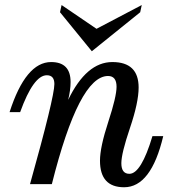

<svg xmlns="http://www.w3.org/2000/svg" viewBox="-20 -749 700 781"><path d="M484.9 12.7Q386.7 12.7 386.7 -95.2Q386.7 -150.4 420.4 -253.2Q454.1 -356 454.1 -396Q454.1 -439.9 419.4 -439.9Q301.3 -439.9 190.9 0H102.1Q201.2 -354 201.2 -407.2Q201.2 -442.9 170.4 -442.9Q116.2 -442.9 62 -293H19Q84.5 -496.6 188 -496.6Q267.1 -496.6 267.1 -415.5Q267.1 -382.8 257.3 -342.8Q331.5 -496.6 437 -496.6Q543.9 -496.6 543.9 -393.1Q543.9 -332.5 508.8 -228.8Q473.6 -125 473.6 -85Q473.6 -42 506.3 -42Q554.2 -42 600.1 -195.3H644Q594.7 12.7 484.9 12.7ZM353.5 -540.5 224.1 -699.2 230.5 -728.5 372.6 -631.8 556.6 -728.5 550.3 -699.2Z"/></svg>

Font: Munson
Style: Italic
Weight: 400
Italic angle: -12°
Designer: Paul James MIller
Foundry: High-Logic / Made with FontCreator
Version: Version 2.10;May 5, 2019;FontCreator 11.5.0.2430 64-bit